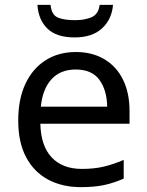

<svg xmlns="http://www.w3.org/2000/svg" viewBox="-20 -760 604 790"><path d="M292 -546Q360 -546 410 -516Q460 -486 486.5 -431.5Q513 -377 513 -304V-251H146Q148 -160 192.5 -112.5Q237 -65 317 -65Q368 -65 407.5 -74.5Q447 -84 489 -102V-25Q448 -7 408 1.5Q368 10 313 10Q236 10 178 -21Q120 -52 87.5 -113Q55 -174 55 -264Q55 -352 84.5 -415Q114 -478 167.5 -512Q221 -546 292 -546ZM291 -474Q228 -474 191.5 -433.5Q155 -393 148 -321H421Q420 -389 389 -431.5Q358 -474 291 -474ZM445 -740Q440 -680 399.5 -643Q359 -606 287 -606Q213 -606 175.5 -642Q138 -678 134 -740H188Q192 -699 217.5 -688Q243 -677 289 -677Q328 -677 356.5 -689Q385 -701 390 -740Z"/></svg>

Font: Apis
Style: Regular
Weight: 400
Designer: Monotype Design Team
Foundry: Monotype Imaging Inc.
Version: Version 2.000; build 0001